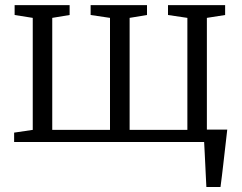

<svg xmlns="http://www.w3.org/2000/svg" viewBox="-20 -568 966 768"><path d="M805.5 180Q804.5 157.5 803.2 134.2Q802 111 801 88.2Q800 65.5 798.8 43.2Q797.5 21 796.5 -0.5L749.5 -49.5H889Q886.5 -26.5 883.8 -3.8Q881 19 878.5 42.2Q876 65.5 873.2 88.5Q870.5 111.5 867.8 134.5Q865 157.5 862 180ZM36.5 0V-37.5L111 -48.5V-496.5L38.5 -508V-547.5H258.5V-508L189 -496.5V-48.5H420V-496.5L342.5 -508V-547.5H568V-508L498.5 -496.5V-48.5H729.5V-496.5L652 -508V-547.5H880.5V-508L807.5 -496.5V-48.5L882 -37.5V0Z"/></svg>

Font: Merriweather 36pt Light
Style: Regular
Weight: 300
Designer: Eben Sorkin
Foundry: Eben Sorkin
Version: Version 2.100